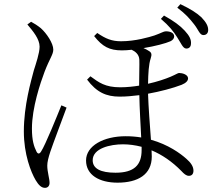

<svg xmlns="http://www.w3.org/2000/svg" viewBox="-20 -848 1040 926"><path d="M834 -669C853 -640 862 -615 877 -614C890 -613 900 -620 901 -636C903 -657 894 -675 871 -700C849 -724 818 -747 771 -773L756 -757C796 -723 817 -696 834 -669ZM916 -731C936 -706 943 -680 959 -679C973 -678 983 -686 984 -701C985 -721 975 -740 951 -765C927 -787 898 -805 850 -828L835 -811C876 -780 894 -759 916 -731ZM112 -730C139 -698 171 -660 171 -623C171 -592 153 -540 143 -508C130 -458 95 -340 95 -214C95 -104 129 -18 152 21C166 44 179 58 197 58C211 58 219 48 219 34C219 13 208 -19 208 -49C208 -66 213 -87 223 -117C236 -156 281 -274 301 -329L276 -340C255 -288 199 -149 178 -117C170 -104 162 -105 156 -117C144 -141 134 -170 134 -228C134 -328 175 -449 195 -502C220 -567 237 -585 237 -609C237 -639 205 -687 177 -712C161 -725 145 -735 130 -743ZM663 -140V-124C663 -52 627 -15 537 -15C465 -15 427 -35 427 -75C427 -133 512 -152 573 -152C602 -152 632 -148 663 -140ZM416 -480 400 -464C446 -403 492 -382 557 -382C590 -382 619 -385 652 -389C653 -328 658 -245 661 -185C637 -189 612 -191 586 -191C480 -191 395 -145 395 -74C395 -4 459 33 547 33C645 33 712 -6 712 -93L711 -123C761 -102 810 -69 855 -23C867 -10 878 0 891 0C906 0 913 -10 913 -25C913 -45 900 -64 879 -82C850 -108 791 -151 708 -174C703 -242 696 -332 694 -396C750 -406 815 -423 856 -439C878 -448 887 -459 887 -470C887 -488 860 -496 844 -496C838 -496 831 -490 803 -478C777 -467 739 -454 694 -444C695 -495 697 -537 707 -567C713 -585 711 -594 700 -601C691 -607 682 -612 672 -616C727 -625 780 -639 802 -649C813 -654 820 -663 820 -672C820 -689 802 -697 780 -697C769 -697 759 -689 725 -677C700 -669 633 -649 564 -649C519 -649 490 -661 449 -689L434 -674C474 -623 508 -605 568 -605C582 -605 598 -606 615 -608C632 -600 651 -586 652 -560C653 -536 651 -483 651 -435C626 -431 594 -427 560 -427C487 -427 457 -450 416 -480Z"/></svg>

Font: Noto Serif JP Light
Style: Regular
Weight: 300
Designer: Ryoko NISHIZUKA 西塚涼子 (kana & ideographs); Frank Grießhammer (Latin, Greek & Cyrillic); Wenlong ZHANG 张文龙 (bopomofo); San
Foundry: Adobe
Version: Version 2.001;hotconv 1.1.0;makeotfexe 2.6.0